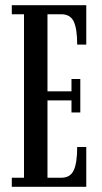

<svg xmlns="http://www.w3.org/2000/svg" viewBox="-20 -720 392 740"><path d="M25.5 0V-35H72.5V-665H25.5V-700H312.5V-548H277.5Q277.5 -609 264.2 -637Q251 -665 216.5 -665H163V-368H255.5V-415.5H289.5V-286.5H255.5V-333H163V-35H216.5Q251 -35 264.2 -63.8Q277.5 -92.5 277.5 -153.5H312.5V0Z"/></svg>

Font: Imbue 10pt Medium
Style: Regular
Weight: 500
Designer: Tyler Finck
Foundry: Etcetera Type Company
Version: Version 1.102; ttfautohint (v1.8.3)